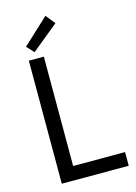

<svg xmlns="http://www.w3.org/2000/svg" viewBox="-138 -1012 769 1085"><g transform="rotate(-15 247.0 -470.0)"><path d="M84 -719.7H171.9V-80.1H475.6V0H84ZM88.9 -799.8 240.2 -940.4 284.2 -885.7 127.9 -757.8Z"/></g></svg>

Font: Reddit Sans Chocolate
Style: Regular
Weight: 400
Designer: Stephen Hutchings
Foundry: Reddit
Version: Version 1.013